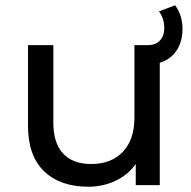

<svg xmlns="http://www.w3.org/2000/svg" viewBox="-20 -701 725 727"><path d="M585 -530V0H494V-80Q465 -39 417.5 -16.5Q370 6 314 6Q208 6 147 -52.5Q86 -111 86 -225V-530H182V-236Q182 -159 219 -119.5Q256 -80 325 -80Q401 -80 445 -126Q489 -172 489 -256V-530ZM520 -530H538Q570 -530 586 -548Q602 -566 602 -595Q602 -631 582 -658L643 -681Q671 -643 671 -592Q671 -530 635.5 -493.5Q600 -457 538 -457H520Z"/></svg>

Font: Idrija
Style: Regular
Weight: 500
Designer: Julieta Ulanovsky
Foundry: Julieta Ulanovsky
Version: Version 7.200